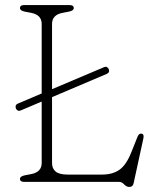

<svg xmlns="http://www.w3.org/2000/svg" viewBox="-20 -720 624 760"><path d="M43 -290.5Q38 -304.5 51 -310L145 -350V-625Q145 -661 104 -669L78 -674Q59 -678 59 -688Q59 -700 76 -700H255Q272 -700 272 -688Q272 -678 253 -674L227 -669Q186 -661 186 -625V-367L391.5 -454Q404 -459.5 410.5 -446.5Q415.5 -433 402.5 -427.5L186 -335.5V-75Q186 -52.5 200.5 -40.8Q215 -29 247.5 -29H384.5Q425.5 -29 452.5 -47.8Q479.5 -66.5 499.5 -116.5L524.5 -179Q530 -192.5 540 -191Q551.5 -189.5 547.5 -172L509 5Q506 20 492 20Q481 20 471.5 10Q462 0 452 0H76Q59 0 59 -12Q59 -22 78 -26L104 -31Q145 -39 145 -75V-318L62.5 -283Q49.5 -277.5 43 -290.5Z"/></svg>

Font: Fraunces 9pt S100 Thin
Style: Regular
Weight: 100
Version: Version 1.000; ttfautohint (v1.8.3)